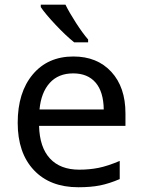

<svg xmlns="http://www.w3.org/2000/svg" viewBox="-20 -786 604 816"><path d="M313 9.8Q192.4 9.8 123.8 -63.2Q55.2 -136.2 55.2 -264.2Q55.2 -393.1 119.1 -469.5Q183.1 -545.9 292 -545.9Q393.1 -545.9 453.1 -480.7Q513.2 -415.5 513.2 -304.2V-251H146Q148.4 -159.7 192.4 -112.3Q236.3 -64.9 316.9 -64.9Q359.9 -64.9 398.4 -72.5Q437 -80.1 488.8 -102.1V-24.9Q444.3 -5.9 405.3 2Q366.2 9.8 313 9.8ZM291 -474.1Q228 -474.1 191.4 -433.6Q154.8 -393.1 147.9 -320.8H420.9Q419.9 -396 386.2 -435.1Q352.5 -474.1 291 -474.1ZM354.5 -606H295.4Q258.8 -635.3 215.1 -681.9Q171.4 -728.5 153.3 -755.9V-766.1H258.3Q273.9 -733.9 302.7 -689.2Q331.5 -644.5 354.5 -618.2Z"/></svg>

Font: Noto Sans Southeast Asian
Style: Regular
Weight: 400
Designer: Monotype Design Team
Foundry: Monotype Imaging Inc.
Version: Version 1.06 uh; ttfautohint (v1.4.1)